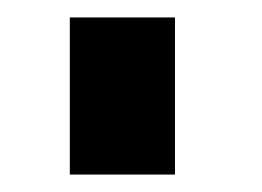

<svg xmlns="http://www.w3.org/2000/svg" viewBox="-20 -740 300 220"><path d="M60 -540V-720H180.5V-540Z"/></svg>

Font: Vela Sans Bd
Style: Bold
Weight: 700
Designer: Principal design: Mikhail Sharanda - project Manrope.
Design modification: Ravid Balaliev
Foundry: Mikhail Sharanda
Version: Version 1.001